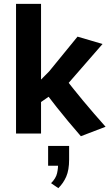

<svg xmlns="http://www.w3.org/2000/svg" viewBox="-20 -683 560 982"><path d="M393.6 13.7Q357.9 -27.3 327.9 -63.5Q297.9 -99.6 269.8 -135Q241.7 -170.4 212.4 -209L253.9 -205.6L140.6 -127L189.9 -207.5V0H62V-663.1H189.9V-250.5H164.6L231.4 -317.9L376.5 -495.6L504.4 -458L296.9 -219.7L302.2 -296.4Q350.6 -233.4 404.8 -168.2Q459 -103 520 -34.7ZM278.3 279.3 241.2 253.9Q266.1 229 272 202.6Q277.8 176.3 276.9 151.9L297.9 164.6H226.1V63.5H333.5V133.3Q333.5 186.5 318.8 220.2Q304.2 253.9 278.3 279.3Z"/></svg>

Font: Anaheim
Style: Bold
Weight: 700
Version: Version 2.001